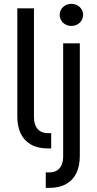

<svg xmlns="http://www.w3.org/2000/svg" viewBox="-20 -749 489 969"><path d="M222.7 -77.1Q230.5 -77.1 238.3 -77.1V0Q229.5 0 220.7 0Q170.9 0 136.2 -19.5Q101.6 -39.1 84.5 -75.2Q67.4 -111.3 67.4 -161.1V-707H151.4V-161.1Q151.4 -133.8 159.2 -115.2Q167 -96.7 183.1 -86.9Q199.2 -77.1 222.7 -77.1ZM382.8 -530.3V38.1Q382.8 87.9 365.7 124Q348.6 160.2 314 179.7Q279.3 199.2 228.5 199.2Q219.7 199.2 210.9 199.2V121.1Q219.7 121.1 227.5 121.1Q252 121.1 267.6 111.3Q283.2 101.6 291 83Q298.8 64.5 298.8 38.1V-530.3ZM281.2 -673.8Q281.2 -689.5 289.1 -702.1Q296.9 -714.8 310.5 -722.2Q324.2 -729.5 339.8 -729.5Q356.4 -729.5 370.1 -722.2Q383.8 -714.8 391.6 -702.1Q399.4 -689.5 399.4 -673.8Q399.4 -659.2 391.6 -646Q383.8 -632.8 370.1 -625.5Q356.4 -618.2 339.8 -618.2Q324.2 -618.2 310.5 -625.5Q296.9 -632.8 289.1 -646Q281.2 -659.2 281.2 -673.8Z"/></svg>

Font: Pretendard GOV Variable
Style: Regular
Weight: 400
Designer: Base glyphs from Inter by Rasmus Andersson; Hangul glyphs from Noto Sans CJK(Source Han Sans) by Jang Soo-young and Kang
Foundry: Kil Hyung-jin
Version: Version 1.307;Glyphs 3.2 (3192)